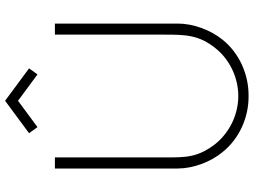

<svg xmlns="http://www.w3.org/2000/svg" viewBox="-142 -845 1003 759"><g transform="rotate(-90 359.5 -465.5)"><path d="M236.5 -818.8 212.5 -852.1 340.6 -946.9 468.8 -852.1 444.8 -818.8 340.6 -895.8ZM645.8 -750H602.1V-317.7C602.1 -233.3 601 -180.2 547.9 -114.6C503.1 -58.3 431.3 -25 359.4 -25C287.5 -25 216.7 -58.3 170.8 -114.6C115.6 -185.4 116.7 -233.3 116.7 -317.7V-750H72.9V-263.5C72.9 -204.2 99 -133.3 137.5 -87.5C190.6 -20.8 276 16.7 359.4 15.6C443.8 16.7 529.2 -20.8 582.3 -87.5C620.8 -135.4 645.8 -203.1 645.8 -263.5Z"/></g></svg>

Font: Manrope Thin
Style: Regular
Weight: 100
Width: 4
Designer: Michael Sharanda
Foundry: Michael Sharanda
Version: Version 2.000;PS 002.000;hotconv 1.0.88;makeotf.lib2.5.64775